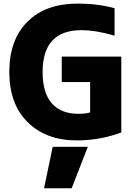

<svg xmlns="http://www.w3.org/2000/svg" viewBox="-20 -762 755 1058"><path d="M222.7 275.4 270.5 46.9H463.9L375 275.4ZM409.2 -742.2Q517.6 -742.2 611.3 -716.8V-565.4Q508.8 -595.7 428.7 -595.7Q214.8 -595.7 214.8 -365.2Q214.8 -250 265.6 -192.4Q316.4 -134.8 412.1 -134.8Q452.1 -134.8 476.6 -142.6V-309.6H320.3V-450.2H648.4V-32.2Q532.2 11.7 402.3 11.7Q234.4 11.7 132.8 -88.4Q31.2 -188.5 31.2 -365.2Q31.2 -542 130.9 -642.1Q230.5 -742.2 409.2 -742.2Z"/></svg>

Font: Gen Shin Gothic Heavy
Style: Bold
Weight: 900
Designer: [Source Han Sans]
Ryoko NISHIZUKA  (kana & ideographs); Paul D. Hunt (Latin, Greek & Cyrillic); Wenlong ZHANG  (bopomofo
Version: Version 1.002.20150607